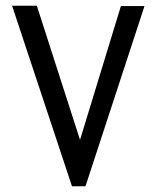

<svg xmlns="http://www.w3.org/2000/svg" viewBox="-20 -644 540 667"><path d="M230 3 22 -624H108L258 -158L400 -623H482L277 3Z"/></svg>

Font: Inconsolata Medium
Style: Regular
Weight: 500
Monospace: yes
Designer: Raph Levien, Cyreal, Brenton Simpson
Foundry: Raph Levien, Cyreal, Google
Version: Version 3.001; ttfautohint (v1.8.2.53-6de2)